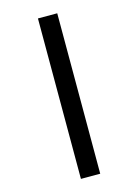

<svg xmlns="http://www.w3.org/2000/svg" viewBox="-142 -835 817 1134"><g transform="rotate(-15 266.0 -267.5)"><path d="M207 -758V223H325V-758Z"/></g></svg>

Font: Noto Sans Arabic ExtBd
Style: Regular
Weight: 800
Designer: Monotype Design Team, Nadine Chahine, Nizar Qandah and Khaled Hosny
Foundry: Monotype Imaging Inc.
Version: Version 2.012